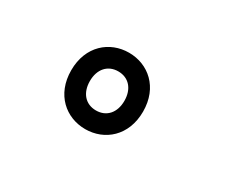

<svg xmlns="http://www.w3.org/2000/svg" viewBox="-55 -868 709 588"><g transform="rotate(30 300.0 -574.0)"><path d="M330 -574C330 -532 306 -505 269 -505C232 -505 208 -532 208 -574C208 -616 232 -643 269 -643C306 -643 330 -616 330 -574ZM142 -574C142 -488 201 -439 269 -439C337 -439 396 -488 396 -574C396 -660 337 -709 269 -709C201 -709 142 -660 142 -574Z"/></g></svg>

Font: Fliege Mono Light
Style: Regular
Weight: 300
Version: Version 0.020;Glyphs 3.3 (3306)